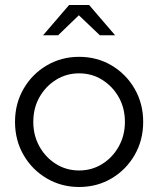

<svg xmlns="http://www.w3.org/2000/svg" viewBox="-20 -737 632 767"><path d="M296 10Q225 10 166.5 -24.5Q108 -59 74 -118Q40 -177 40 -250Q40 -323 74 -382Q108 -441 166.5 -475.5Q225 -510 296 -510Q368 -510 426 -475.5Q484 -441 518 -382Q552 -323 552 -250Q552 -177 518 -118Q484 -59 426 -24.5Q368 10 296 10ZM296 -56Q347 -56 388.5 -82Q430 -108 454.5 -152Q479 -196 479 -250Q479 -305 454.5 -348.5Q430 -392 388.5 -418Q347 -444 296 -444Q245 -444 203.5 -418Q162 -392 137.5 -348.5Q113 -305 113 -250Q113 -196 137.5 -152Q162 -108 203.5 -82Q245 -56 296 -56ZM379 -596 295 -676 212 -596H152L256 -717H336L440 -596Z"/></svg>

Font: Red Hat Display VF
Style: Regular
Weight: 300
Designer: Pentagram, MCKL
Foundry: Pentagram, MCKL
Version: Version 1.023